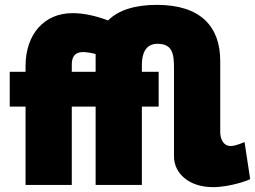

<svg xmlns="http://www.w3.org/2000/svg" viewBox="-20 -760 1048 789"><path d="M855 9C928 9 1005 -21 1008 -24L985 -176C982 -176 951 -160 928 -160C896 -160 885 -192 885 -217V-510C885 -649 806 -740 625 -740C538 -740 468 -720 424 -676C371 -696 322 -706 278 -706C162 -706 85 -620 85 -488V-465H20V-322H85V0H275V-322H373V0H563V-322H632V-465H563V-494C563 -541 579 -580 627 -580C687 -580 695 -541 695 -483V-117C695 -49 755 9 855 9ZM275 -465V-495C275 -529 290 -546 321 -546C336 -546 354 -543 373 -538V-465Z"/></svg>

Font: Raleway Black
Style: Regular
Weight: 900
Designer: Matt McInerney, Pablo Impallari, Rodrigo Fuenzalida
Foundry: Matt McInerney, Pablo Impallari, Rodrigo Fuenzalida
Version: Version 3.000g; ttfautohint (v1.5) -l 8 -r 28 -G 28 -x 14 -D